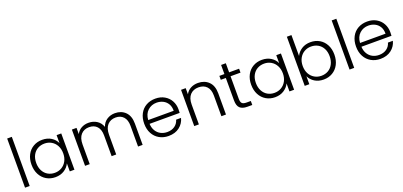

<svg xmlns="http://www.w3.org/2000/svg" viewBox="19 -1724 5699 2717"><g transform="rotate(-20 2869.0 -366.0)"><path d="M150 -740V0H80V-740Z M538 -554Q616 -554 672.5 -518Q729 -482 754 -426V-546H824V0H754V-121Q728 -65 671.5 -28.5Q615 8 537 8Q463 8 403.5 -27Q344 -62 310.5 -126Q277 -190 277 -274Q277 -358 310.5 -421.5Q344 -485 403.5 -519.5Q463 -554 538 -554ZM551 -493Q493 -493 447 -467Q401 -441 374.5 -391.5Q348 -342 348 -274Q348 -207 374.5 -156.5Q401 -106 447 -79.5Q493 -53 551 -53Q607 -53 653.5 -80Q700 -107 727 -157Q754 -207 754 -273Q754 -339 727 -389Q700 -439 653.5 -466Q607 -493 551 -493Z M1851 -320V0H1782V-312Q1782 -401 1739 -448Q1696 -495 1622 -495Q1545 -495 1499 -444Q1453 -393 1453 -296V0H1384V-312Q1384 -401 1341 -448Q1298 -495 1223 -495Q1146 -495 1100 -444Q1054 -393 1054 -296V0H984V-546H1054V-452Q1080 -503 1128 -529.5Q1176 -556 1235 -556Q1306 -556 1359.5 -522Q1413 -488 1437 -422Q1459 -487 1512.5 -521.5Q1566 -556 1634 -556Q1730 -556 1790.5 -495.5Q1851 -435 1851 -320Z M2498 -246H2045Q2048 -184 2075 -140Q2102 -96 2146 -73.5Q2190 -51 2242 -51Q2310 -51 2356.5 -84Q2403 -117 2418 -173H2492Q2472 -93 2406.5 -42.5Q2341 8 2242 8Q2165 8 2104 -26.5Q2043 -61 2008.5 -124.5Q1974 -188 1974 -273Q1974 -358 2008 -422Q2042 -486 2103 -520Q2164 -554 2242 -554Q2320 -554 2378.5 -520Q2437 -486 2468.5 -428.5Q2500 -371 2500 -301Q2500 -265 2498 -246ZM2429 -303Q2430 -364 2404.5 -407Q2379 -450 2335 -472Q2291 -494 2239 -494Q2161 -494 2106 -444Q2051 -394 2045 -303Z M3106 -320V0H3037V-312Q3037 -401 2992.5 -448Q2948 -495 2871 -495Q2792 -495 2745 -445Q2698 -395 2698 -298V0H2628V-546H2698V-453Q2724 -503 2773 -529.5Q2822 -556 2884 -556Q2982 -556 3044 -495.5Q3106 -435 3106 -320Z M3352 -487V-148Q3352 -98 3371 -79Q3390 -60 3438 -60H3502V0H3427Q3353 0 3317 -34.5Q3281 -69 3281 -148V-487H3205V-546H3281V-683H3352V-546H3502V-487Z M3846 -554Q3924 -554 3980.5 -518Q4037 -482 4062 -426V-546H4132V0H4062V-121Q4036 -65 3979.5 -28.5Q3923 8 3845 8Q3771 8 3711.5 -27Q3652 -62 3618.5 -126Q3585 -190 3585 -274Q3585 -358 3618.5 -421.5Q3652 -485 3711.5 -519.5Q3771 -554 3846 -554ZM3859 -493Q3801 -493 3755 -467Q3709 -441 3682.5 -391.5Q3656 -342 3656 -274Q3656 -207 3682.5 -156.5Q3709 -106 3755 -79.5Q3801 -53 3859 -53Q3915 -53 3961.5 -80Q4008 -107 4035 -157Q4062 -207 4062 -273Q4062 -339 4035 -389Q4008 -439 3961.5 -466Q3915 -493 3859 -493Z M4361 -425Q4388 -482 4444.5 -518Q4501 -554 4578 -554Q4653 -554 4712 -519.5Q4771 -485 4804.5 -421.5Q4838 -358 4838 -274Q4838 -190 4804.5 -126Q4771 -62 4711.5 -27Q4652 8 4578 8Q4500 8 4443.5 -27.5Q4387 -63 4361 -120V0H4292V-740H4361ZM4564 -493Q4508 -493 4461.5 -466Q4415 -439 4388 -389Q4361 -339 4361 -273Q4361 -207 4388 -157Q4415 -107 4461.5 -80Q4508 -53 4564 -53Q4622 -53 4668 -79.5Q4714 -106 4740.5 -156.5Q4767 -207 4767 -274Q4767 -342 4740.5 -391.5Q4714 -441 4668 -467Q4622 -493 4564 -493Z M5037 -740V0H4967V-740Z M5688 -246H5235Q5238 -184 5265 -140Q5292 -96 5336 -73.5Q5380 -51 5432 -51Q5500 -51 5546.5 -84Q5593 -117 5608 -173H5682Q5662 -93 5596.5 -42.5Q5531 8 5432 8Q5355 8 5294 -26.5Q5233 -61 5198.5 -124.5Q5164 -188 5164 -273Q5164 -358 5198 -422Q5232 -486 5293 -520Q5354 -554 5432 -554Q5510 -554 5568.5 -520Q5627 -486 5658.5 -428.5Q5690 -371 5690 -301Q5690 -265 5688 -246ZM5619 -303Q5620 -364 5594.5 -407Q5569 -450 5525 -472Q5481 -494 5429 -494Q5351 -494 5296 -444Q5241 -394 5235 -303Z"/></g></svg>

Font: Poppins-tnum Light
Style: Regular
Weight: 300
Designer: Ninad Kale (Devanagari), Jonny Pinhorn (Latin)
Foundry: Indian Type Foundry
Version: Version 4.004